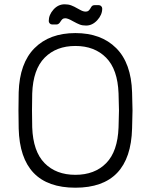

<svg xmlns="http://www.w3.org/2000/svg" viewBox="-20 -864 702 894"><path d="M597 -350Q597 -326 595 -266Q588 10 331 10Q74 10 67 -266Q66 -296 66 -350Q66 -404 67 -434Q71 -570 141 -640Q211 -710 331 -710Q451 -710 521 -640Q591 -570 595 -434Q597 -374 597 -350ZM129 -350Q129 -301 130 -271Q134 -159 187.5 -104.5Q241 -50 331 -50Q421 -50 474.5 -104.5Q528 -159 532 -271Q534 -331 534 -350Q534 -369 532 -429Q528 -541 474 -595.5Q420 -650 331 -650Q242 -650 188 -595.5Q134 -541 130 -429Q129 -399 129 -350ZM342 -824Q344 -823 356 -816.5Q368 -810 379 -810Q387 -810 391.5 -813.5Q396 -817 401 -825Q405 -833 409 -836.5Q413 -840 420 -840H440Q447 -840 451.5 -835Q456 -830 456 -824Q456 -795 433 -770Q410 -745 381 -745Q364 -745 352 -749.5Q340 -754 320 -765Q296 -779 284 -779Q276 -779 271.5 -775.5Q267 -772 262 -764Q254 -750 243 -750H223Q216 -750 211.5 -755Q207 -760 207 -766Q207 -795 229 -819.5Q251 -844 281 -844Q298 -844 311.5 -839Q325 -834 342 -824Z"/></svg>

Font: Rubik
Style: Regular
Weight: 300
Designer: Hubert & Fischer
Foundry: Hubert & Fischer
Version: Version 1.100